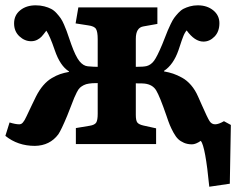

<svg xmlns="http://www.w3.org/2000/svg" viewBox="-30 -541 887 721"><path d="M755.9 160.2Q741.2 8.8 724.1 -12.2Q705.1 1 690.9 1Q674.3 1 661.1 -4.6Q647.9 -10.3 639.2 -18.6Q630.4 -26.9 621.8 -42.5Q613.3 -58.1 607.9 -71Q602.5 -84 595.2 -106Q569.8 -179.7 556.4 -201.7Q543 -223.6 513.2 -227.1Q508.3 -228 480 -228V-109.9Q480 -88.4 485.6 -81.1Q491.2 -73.7 507.8 -69.8L556.2 -59.1V0H254.9V-60.1L307.1 -68.8Q325.7 -71.8 331.3 -80.8Q336.9 -89.8 336.9 -113.8V-229Q314 -229 304.2 -227.1Q293 -225.6 284.4 -221.2Q275.9 -216.8 270.3 -211.7Q264.6 -206.5 258.5 -194.6Q252.4 -182.6 248.5 -173.1Q244.6 -163.6 236.6 -142.6Q228.5 -121.6 222.2 -106Q200.2 -53.2 189 -36.6Q157.2 5.9 101.1 6.8Q36.6 6.8 -9.8 -30.8L5.9 -81.1Q28.3 -74.2 42 -74.2Q45.9 -74.2 49.3 -75.7Q52.7 -77.1 56.2 -81.3Q59.6 -85.4 62.5 -90.3Q65.4 -95.2 69.8 -104.7Q74.2 -114.3 78.6 -123.3Q83 -132.3 90.3 -147.9Q97.7 -163.6 105 -178.2Q117.2 -202.6 132.3 -220.2Q147.5 -237.8 164.6 -247.8Q181.6 -257.8 196 -262.7Q210.4 -267.6 229 -271V-272.9Q195.8 -293.5 175.8 -352.1Q157.2 -406.7 144 -425.8Q132.3 -410.2 126.2 -403.6Q120.1 -397 109.9 -391.6Q99.6 -386.2 86.9 -386.2Q62.5 -386.2 42.7 -404.8Q22.9 -423.3 22.9 -453.1Q22.9 -483.9 45.9 -502.4Q68.8 -521 104 -521Q121.6 -521 136.5 -517.1Q151.4 -513.2 162.1 -507.6Q172.9 -502 182.4 -491.5Q191.9 -481 198 -472.2Q204.1 -463.4 210.4 -448.7Q216.8 -434.1 220.2 -424.6Q223.6 -415 229.2 -398.7Q234.9 -382.3 237.8 -374Q253.9 -329.1 268.3 -311.3Q282.7 -293.5 299.8 -292Q322.3 -290 336.9 -290V-394Q336.9 -421.4 330.6 -432.1Q324.2 -442.9 300.8 -445.8L253.9 -453.1L264.2 -513.2H561V-451.2L508.8 -441.9Q480 -437.5 480 -395V-290Q509.8 -290 521 -293Q537.1 -297.4 548.6 -313Q560.1 -328.6 579.1 -374Q582.5 -382.3 589.4 -399.9Q596.2 -417.5 600.1 -426.8Q604 -436 611.1 -450.9Q618.2 -465.8 624.3 -474.1Q630.4 -482.4 639.9 -492.7Q649.4 -502.9 659.4 -508.1Q669.4 -513.2 683.1 -517.1Q696.8 -521 712.9 -521Q747.6 -521 770.8 -502.2Q793.9 -483.4 793.9 -454.1Q793.9 -422.4 775.6 -403.6Q757.3 -384.8 733.9 -384.8Q701.2 -384.8 670.9 -426.8Q667.5 -422.9 664.1 -417Q660.6 -411.1 657.5 -402.6Q654.3 -394 651.9 -387.5Q649.4 -380.9 645.8 -369.1Q642.1 -357.4 640.1 -352.1Q621.1 -297.9 585.9 -274.9V-272.9Q605 -269.5 620.1 -264.4Q635.3 -259.3 653.6 -249.3Q671.9 -239.3 687.5 -221.2Q703.1 -203.1 713.9 -178.2Q718.8 -166.5 727.5 -147.5Q749 -98.6 756.8 -86.4Q764.6 -74.2 777.8 -74.2Q791 -74.2 811 -85.9L836.9 -71.8L833 148.9Z"/></svg>

Font: Literata Book
Style: Bold
Weight: 700
Designer: Latin by Veronika Burian and Jose Scaglione. Greek by Irene Vlachou. Cyrillic by Vera Evstafieva
Foundry: TypeTogether
Version: Version 2.003;PS 002.003;hotconv 1.0.88;makeotf.lib2.5.64775